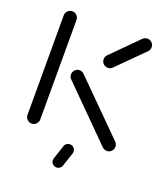

<svg xmlns="http://www.w3.org/2000/svg" viewBox="-124 -605 720 833"><g transform="rotate(20 235.5 -188.5)"><path d="M67.4 0Q55.2 0 46.5 -8.7Q37.8 -17.4 37.8 -29.6V-488.9Q37.8 -501.1 46.5 -509.8Q55.2 -518.5 67 -518.5Q79.3 -518.5 88 -509.8Q96.7 -501.1 96.7 -488.9V-29.6Q96.7 -17.4 88 -8.7Q79.3 0 67.4 0ZM443.7 -29.6Q443.7 -17.4 435 -8.7Q426.3 0 414.1 0Q402.6 0 393.3 -8.5L163.7 -238.5Q155.2 -246.3 155.2 -259.3Q155.2 -271.5 163.7 -280.2Q172.2 -288.9 184.4 -288.9Q197 -288.9 205.2 -280L435.2 -50.4Q443.7 -41.1 443.7 -29.6ZM414.1 -518.5Q426.3 -518.5 435 -509.8Q443.7 -501.1 443.7 -488.9Q443.7 -477.4 435.2 -468.1L315.6 -348.9Q307.8 -340.4 294.8 -340.4Q282.6 -340.4 274.1 -348.9Q265.6 -357.4 265.6 -369.6Q265.6 -382.6 274.1 -390.4L393.3 -510Q402.6 -518.5 414.1 -518.5ZM208.1 116.7Q208.1 113.3 209.3 109.3L230.7 45.2Q233 37.4 239.8 32.4Q246.7 27.4 254.8 27.4Q265.6 27.4 273 35Q280.4 42.6 280.4 53Q280.4 56.7 279.3 60.4L257.8 124.4Q255.6 132.2 248.7 137.2Q241.9 142.2 233.7 142.2Q223 142.2 215.6 134.6Q208.1 127 208.1 116.7Z"/></g></svg>

Font: 26F Galaxy Sans Medium
Style: Regular
Weight: 500
Designer: C₂₉H₂₅N₃O₅
Version: Version 1.100